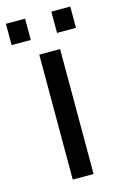

<svg xmlns="http://www.w3.org/2000/svg" viewBox="-112 -734 499 784"><g transform="rotate(-15 137.0 -342.5)"><path d="M95 0V-528H183V0ZM188 -595V-685H268V-595ZM-4 -595V-685H77V-595Z"/></g></svg>

Font: Libra Sans
Style: Regular
Weight: 400
Foundry: Context Ltd
Version: Version 1.000; ttfautohint (v1.3)